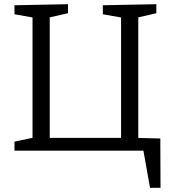

<svg xmlns="http://www.w3.org/2000/svg" viewBox="-20 -718 822 915"><path d="M695 177 662 -8 671 0H49V-43L148 -64L135 -46V-651L151 -632L49 -650V-693L304 -698V-655L203 -632L217 -651V-39L204 -61H574L557 -39V-651L572 -632L470 -650V-693L725 -698V-655L625 -632L639 -651V-37L625 -61L744 -58L745 177Z"/></svg>

Font: Pack4
Style: Regular
Weight: 400
Version: Version 2.002